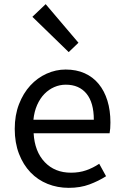

<svg xmlns="http://www.w3.org/2000/svg" viewBox="-20 -892 594 925"><path d="M311 13Q257 13 209.5 -6Q162 -25 127 -61.5Q92 -98 71.5 -151Q51 -204 51 -271Q51 -337 71.5 -390Q92 -443 126 -480Q160 -517 204.5 -537Q249 -557 296 -557Q348 -557 388 -539Q428 -521 455.5 -487.5Q483 -454 497.5 -407Q512 -360 512 -302Q512 -287 511 -273.5Q510 -260 508 -250H142Q147 -162 195.5 -111Q244 -60 322 -60Q362 -60 395 -71.5Q428 -83 458 -103L491 -43Q455 -20 411 -3.5Q367 13 311 13ZM432 -315Q432 -398 396.5 -441Q361 -484 297 -484Q268 -484 241.5 -472.5Q215 -461 194 -439.5Q173 -418 159 -386.5Q145 -355 141 -315ZM136 -811 200 -872 358 -686 311 -641Z"/></svg>

Font: SpoqaHanSans-Regular
Style: Regular
Weight: 400
Designer: [Spoqa Han Sans] Dong-huui Kim \uAE40 \uB3D9 \uD718  Younghwa Kang \uAC15 \uC601 \uD654  [Noto Sans] Ryoko NISHIZUKA \u8
Foundry: Spoqa (http://www.spoqa-han-sans.com)
Version: Version 2.000